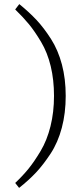

<svg xmlns="http://www.w3.org/2000/svg" viewBox="-20 -758 369 935"><path d="M73 157 54 133Q91 98 119 63.5Q147 29 178 -23Q209 -75 226 -143.5Q243 -212 243 -291Q243 -369 227 -435.5Q211 -502 180 -554Q149 -606 121 -640Q93 -674 54 -712L74 -738Q122 -699 158 -660.5Q194 -622 228.5 -568Q263 -514 281.5 -444Q300 -374 300 -291Q300 -207 281 -135.5Q262 -64 226.5 -10Q191 44 156 81.5Q121 119 73 157Z"/></svg>

Font: HK Venetian
Style: Regular
Weight: 400
Designer: Alfredo Marco Pradil
Foundry: Alfredo Marco Pradil
Version: Version 1.000;PS 001.000;hotconv 1.0.88;makeotf.lib2.5.64775